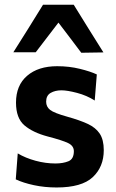

<svg xmlns="http://www.w3.org/2000/svg" viewBox="-20 -796 502 828"><path d="M224 12.5Q172.5 12.5 126 2.5Q79.5 -7.5 48 -22.5L56.5 -134.5Q90 -114.5 133.2 -102.8Q176.5 -91 219 -91Q251.5 -91 275 -100.5Q298.5 -110 298.5 -144Q298.5 -167 273.8 -179Q249 -191 185.5 -207.5Q121.5 -224.5 85.2 -255.5Q49 -286.5 49 -353.5Q49 -428 97 -469.2Q145 -510.5 226.5 -510.5Q278.5 -510.5 324.2 -499.2Q370 -488 397.5 -475L388.5 -362.5Q354 -384.5 312 -395.5Q270 -406.5 245 -406.5Q217.5 -406.5 198.2 -395.2Q179 -384 179 -357.5Q179 -335.5 196.2 -322Q213.5 -308.5 271 -292.5Q323 -278 357.8 -262Q392.5 -246 410 -219.8Q427.5 -193.5 427.5 -148.5Q427.5 -76.5 380 -32Q332.5 12.5 224 12.5ZM330.5 -568.5Q306 -601 281.5 -633.5Q257 -666 232 -698.5Q207 -666 183 -634.5Q158.5 -602.5 134 -570.5H37.5Q69.5 -621 101.5 -672.2Q133.5 -723.5 165.5 -775.5H298Q330 -723.5 362 -672.2Q394 -621 426 -570Z"/></svg>

Font: Heraclito SemiBold
Style: Regular
Weight: 600
Designer: Kostas Bartsokas (font) & Cristiano Sobral (main changes)
Foundry: Kostas Bartsokas (font) & Cristiano Sobral (main changes)
Version: Version 1.00;July 8, 2020;FontCreator 13.0.0.2655 64-bit